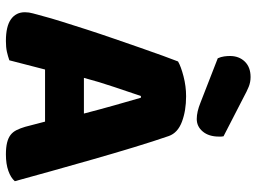

<svg xmlns="http://www.w3.org/2000/svg" viewBox="-132 -748 890 667"><g transform="rotate(90 313.5 -415.0)"><path d="M194 -588Q211 -598 245.5 -607Q280 -616 315 -616Q365 -616 403.5 -601.5Q442 -587 453 -556Q471 -504 492 -435Q513 -366 534 -292.5Q555 -219 575 -147.5Q595 -76 610 -21Q598 -7 574 1.5Q550 10 517 10Q493 10 476.5 6Q460 2 449.5 -6Q439 -14 432.5 -27Q426 -40 421 -57L403 -126H222Q214 -96 206 -64Q198 -32 190 -2Q176 3 160.5 6.5Q145 10 123 10Q72 10 47.5 -7.5Q23 -25 23 -56Q23 -70 27 -84Q31 -98 36 -117Q43 -144 55.5 -184Q68 -224 83 -270.5Q98 -317 115 -366Q132 -415 147 -458.5Q162 -502 174.5 -536Q187 -570 194 -588ZM314 -459Q300 -417 282.5 -365.5Q265 -314 251 -261H375Q361 -315 346.5 -366.5Q332 -418 320 -459ZM183 -726Q178 -737 176.5 -748Q175 -759 175 -768Q175 -800 194.5 -820Q214 -840 248 -840Q266 -840 282 -833.5Q298 -827 318 -816L454 -746Q455 -742 455 -738Q455 -734 455 -730Q455 -695 437.5 -674Q420 -653 394 -653Q369 -653 337 -666Z"/></g></svg>

Font: Baloo Tamma
Style: Regular
Weight: 400
Designer: Divya Kowshik and Ek Type
Foundry: Ek Type
Version: Version 1.007;PS 1.000;hotconv 1.0.88;makeotf.lib2.5.647800